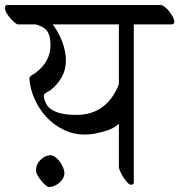

<svg xmlns="http://www.w3.org/2000/svg" viewBox="-39 -707 721 772"><path d="M302 -166Q257 -166 217.5 -185Q178 -204 148.5 -235.5Q119 -267 100.5 -308Q82 -349 79 -392Q81 -399 85 -402Q121 -422 142.5 -454Q164 -486 164 -526Q164 -561 152.5 -579.5Q141 -598 113 -606L106 -609H32Q26 -611 17.5 -618.5Q9 -626 1 -635.5Q-7 -645 -13 -655.5Q-19 -666 -19 -675Q-19 -683 -13 -687H608Q615 -686 624.5 -678.5Q634 -671 642 -660.5Q650 -650 656 -639Q662 -628 662 -620Q662 -611 653 -609H498Q499 -607 499 -603V29Q495 36 489 36Q482 36 473.5 27Q465 18 457.5 6.5Q450 -5 445 -16.5Q440 -28 439 -33V-209Q416 -190 391 -182Q366 -174 338 -169Q320 -166 302 -166ZM146 -291Q154 -275 170 -265.5Q186 -256 204 -251.5Q222 -247 239.5 -246Q257 -245 268 -245Q390 -245 439 -368V-609H173Q197 -577 211.5 -538.5Q226 -500 226 -464Q226 -426 209 -396.5Q192 -367 166 -346Q159 -341 148 -335Q137 -329 137 -321Q137 -314 140.5 -304.5Q144 -295 146 -291ZM166 -83Q177 -81 186.5 -73Q196 -65 203.5 -54Q211 -43 215.5 -31.5Q220 -20 220 -11Q220 0 214 10.5Q208 21 199 28.5Q190 36 179 40.5Q168 45 158 45Q153 45 144.5 38Q136 31 127.5 20.5Q119 10 112.5 -1Q106 -12 106 -21V-24Q106 -47 124.5 -65Q143 -83 166 -83Z"/></svg>

Font: Asar
Style: Regular
Weight: 400
Designer: Eben Sorkin
Foundry: Eben Sorkin, Pria Ravichandran
Version: Version 1.003; ttfautohint (v1.3) -l 8 -r 50 -G 0 -x 0 -H 45